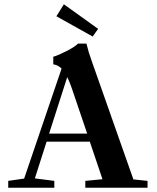

<svg xmlns="http://www.w3.org/2000/svg" viewBox="-20 -881 735 901"><path d="M415 -709.5 244.6 -804.7 279.8 -860.8 440.4 -745.6ZM18.6 0V-32.2L93.3 -43L269 -559.1Q252 -576.2 230 -579.1V-614.7Q252.9 -621.1 293.2 -641.8Q333.5 -662.6 345.7 -676.3H385.7Q395.5 -635.3 409.7 -596.7L606 -39.1L672.4 -32.2V0H380.4V-32.2L460.9 -40L401.4 -216.3H198.7L143.6 -43.9L234.9 -32.2V0ZM316.9 -466.8Q305.7 -500 295.4 -519L210.4 -253.9H389.2Z"/></svg>

Font: Elstob 10pt SemiBold
Style: Regular
Weight: 600
Designer: Peter S. Baker
Version: Version 1.015